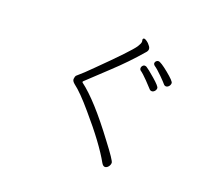

<svg xmlns="http://www.w3.org/2000/svg" viewBox="-132 -924 1264 1143"><g transform="rotate(20 500.0 -352.0)"><path d="M588 -742Q588 -751 598 -751Q602 -751 614 -743Q626 -735 635 -722Q644 -712 644 -700.5Q644 -689 631 -676Q558 -591 471.5 -510.5Q385 -430 341 -388Q339 -386 339 -383.5Q339 -381 340 -380Q441 -305 592 -102Q667 -4 667 10Q667 24 657.5 35.5Q648 47 636.5 47Q625 47 615 30Q557 -74 424 -228Q346 -320 300 -354Q283 -368 283 -380V-382Q285 -399 289 -403.5Q293 -408 303.5 -416.5Q314 -425 332 -442Q350 -459 377 -486Q550 -656 576 -696Q590 -718 590 -729ZM709 -621Q702 -627 702 -634.5Q702 -642 708 -648Q714 -654 722 -654Q737 -654 788.5 -612Q840 -570 840 -558Q840 -546 832 -537Q824 -528 814.5 -528Q805 -528 798.5 -536.5Q792 -545 761 -576Q730 -607 709 -621ZM640 -566Q635 -571 635 -579Q635 -587 641 -594Q647 -601 653.5 -601Q660 -601 666 -598Q681 -589 725.5 -550.5Q770 -512 770 -500.5Q770 -489 762 -480.5Q754 -472 744.5 -472Q735 -472 728.5 -480Q722 -488 690 -521Q658 -554 640 -566Z"/></g></svg>

Font: LXGW WenKai Lite Light
Style: Regular
Weight: 300
Designer: LXGW / Fontworks Inc.
Foundry: LXGW / Fontworks Inc.
Version: Version 1.511; March 25, 2025